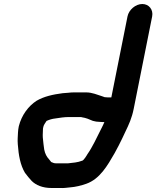

<svg xmlns="http://www.w3.org/2000/svg" viewBox="-20 -749 780 958"><path d="M318.8 66H260.8C249.2 66 245.4 63.4 237 60H236L225.6 47C212.8 33.2 204.9 18.6 200.6 -3L197 -30C196.1 -38.7 194.9 -49.7 193.6 -63C192.4 -80.6 194.7 -91.4 194.4 -107L196.2 -116C198.5 -127.6 207.3 -136.4 211.9 -145C212.6 -145 213 -145.3 213.1 -146C227.3 -152.4 240.8 -156.3 256.5 -158C278.4 -161.5 301.4 -165 323.9 -165H384.9C385.6 -165 386.5 -164.7 387.7 -164C409.1 -160.9 425 -153.9 443.1 -146C454.5 -142.7 465.5 -141 476.1 -141C482 -140.3 487.6 -140 492.9 -140H500.9L493.8 -124L483.8 -104C461.9 -61 442.5 -17.2 415.8 21C413.6 25.1 397.1 53 389.4 53C367.7 61.6 344.6 63.2 318.8 66ZM690 -729C656.6 -729 622.8 -700.3 616.2 -667L535.5 -263H517.5C513.5 -263 509.2 -263.3 504.7 -264H502.7L488.7 -269C465.6 -276 440.1 -288 409.5 -288H349.5C339.5 -288 329.4 -287.3 319.1 -286L292.7 -284C242.9 -277.5 198.9 -267.6 162.1 -246C122.3 -220 88 -175.6 73.8 -119C71.6 -108.3 70.3 -98.3 69.8 -89C69.1 -67.7 66.9 -52.6 68.8 -29C72.8 26.1 81.4 74.6 104.4 113C114.3 127 127.1 141.8 138.3 154C159.3 174.7 192.3 189 236.3 189H280.3C298.8 190.2 311 187.6 328.9 186C357 184 385.7 176.8 410.5 168C478.3 144 515.9 77.8 552 15L572.8 -24C584 -47.1 595.5 -68.6 605.2 -91C623.1 -127.9 638 -160.1 647.1 -206L739.2 -667C745.8 -700.3 723.5 -729 690 -729Z"/></svg>

Font: Smoothie
Style: It
Weight: 400
Foundry: Cannot Into Space Fonts
Version: Version 0.8